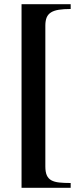

<svg xmlns="http://www.w3.org/2000/svg" viewBox="-20 -708 396 918"><path d="M83 189.9V-688H317.9V-665Q284.7 -665 261.5 -661.4Q238.3 -657.7 223.9 -648.7Q209.5 -639.6 203.1 -624.3Q196.8 -608.9 196.8 -585.9V87.9Q196.8 114.7 203.9 130.4Q210.9 146 225.6 154.1Q240.2 162.1 263.2 164.6Q286.1 167 317.9 167V189.9Z"/></svg>

Font: Tai Heritage Pro
Style: Bold
Weight: 700
Designer: Faah Baccam, Walt Agee, Victor Gaultney, Annie Olsen, Eric Hays
Foundry: SIL International
Version: Version 2.600